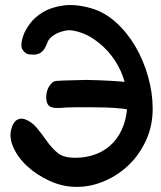

<svg xmlns="http://www.w3.org/2000/svg" viewBox="-20 -709 631 752"><path d="M578 -283Q578 -217 552.5 -160.5Q527 -104 485 -63.5Q443 -23 389.5 0Q336 23 280 23Q226 23 174.5 -0.5Q123 -24 85.5 -59Q48 -94 30.5 -136Q13 -178 28 -215Q36 -235 49.5 -241Q63 -247 77 -242Q103 -233 123 -209.5Q143 -186 163 -157Q185 -126 208 -108.5Q231 -91 274 -91Q321 -91 359 -106.5Q397 -122 423.5 -150.5Q450 -179 464.5 -220Q479 -261 479 -312Q479 -360 462.5 -406.5Q446 -453 417 -490.5Q388 -528 349.5 -554.5Q311 -581 267 -589Q252 -592 236 -589Q220 -586 205.5 -579.5Q191 -573 180 -563Q169 -553 165 -541Q158 -522 150 -512.5Q142 -503 132.5 -499Q123 -495 113.5 -495Q104 -495 94 -496Q79 -498 68.5 -514Q58 -530 71 -569Q78 -590 97 -616Q116 -642 148.5 -661.5Q181 -681 228 -687.5Q275 -694 336 -677Q389 -662 433.5 -622Q478 -582 510 -527.5Q542 -473 560 -409Q578 -345 578 -283ZM161 -329Q161 -336 163 -346.5Q165 -357 170 -366.5Q175 -376 182.5 -383.5Q190 -391 200 -392Q229 -394 259.5 -394.5Q290 -395 319 -396Q371 -395 422.5 -392Q474 -389 526 -382Q547 -379 553 -367Q559 -355 559 -337Q559 -330 556.5 -319Q554 -308 549 -298.5Q544 -289 536 -282Q528 -275 516 -275Q508 -275 502 -276Q496 -277 489 -278Q483 -280 477 -281Q471 -282 464 -283Q429 -287 394.5 -288Q360 -289 325 -289Q304 -289 283 -289Q262 -289 240 -288Q231 -287 222 -286.5Q213 -286 204 -286Q180 -286 170.5 -296Q161 -306 161 -329Z"/></svg>

Font: Balpaq
Style: Regular
Weight: 400
Designer: Abay Emes
Version: Version 1.000